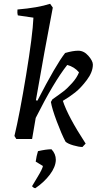

<svg xmlns="http://www.w3.org/2000/svg" viewBox="-20 -732 519 1011"><path d="M414 42Q396 42 366.5 33.5Q337 25 325 14Q304 -26 279 -92.5Q254 -159 248 -195L256 -209Q292 -234 313.5 -250.5Q335 -267 360 -295Q385 -323 396 -351Q372 -380 334 -390Q263 -300 168 -111L149 0H66L56 -16Q83 -128 117.5 -337Q152 -546 156 -639L74 -651Q70 -665 72 -682Q179 -691 244 -712L258 -692Q214 -464 169 -204L177 -202Q275 -392 323 -453Q364 -465 392 -465Q422 -465 445.5 -438Q469 -411 469 -392Q469 -353 437.5 -311Q406 -269 375.5 -245Q345 -221 311 -201Q337 -120 431 24ZM166 259Q161 259 155 254.5Q149 250 149 248Q149 247 176.5 202Q204 157 206 142L168 119Q172 89 180 64Q223 54 251 54Q274 78 274 110Q273 147 242.5 187.5Q212 228 166 259Z"/></svg>

Font: Albura Medium
Style: Italic
Weight: 462
Italic angle: -7°
Designer: Mercedes Jáuregui
Foundry: Omnibus-Type Team
Version: Version 1.000